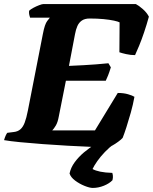

<svg xmlns="http://www.w3.org/2000/svg" viewBox="-31 -724 752 944"><path d="M499 0Q469 0 417 -2Q365 -4 303 -7.5Q241 -11 179.5 -15.5Q118 -20 67.5 -25Q17 -30 -11 -35Q-8 -46 -3.5 -56.5Q1 -67 5 -71L37 -75Q56 -77 69 -88Q82 -99 90.5 -121.5Q99 -144 106 -180L180 -558Q189 -605 201 -620.5Q213 -636 214 -637H117Q115 -643 113 -651Q111 -659 112 -671Q119 -678 133 -685.5Q147 -693 161.5 -698.5Q176 -704 182 -704H637Q651 -697 671 -679.5Q691 -662 701 -642Q690 -602 677.5 -565Q665 -528 653 -499Q641 -470 633 -453Q611 -453 589 -458Q567 -463 556 -467L557 -614Q550 -618 529.5 -622.5Q509 -627 478.5 -630Q448 -633 410 -633Q386 -633 371.5 -623Q357 -613 349.5 -596Q342 -579 338 -557L308 -400Q348 -402 379.5 -403.5Q411 -405 440.5 -407.5Q470 -410 502 -413L514 -393Q507 -370 500.5 -353.5Q494 -337 489 -327H293L258 -151Q253 -123 243.5 -107Q234 -91 226 -83H436L548 -267Q577 -267 599 -260.5Q621 -254 630 -248Q623 -209 612 -170Q601 -131 590.5 -98.5Q580 -66 572 -46Q565 -38 550 -27Q535 -16 520.5 -8Q506 0 499 0ZM425 200Q410 200 385 190Q360 180 338.5 164Q317 148 311 129Q317 100 336 74Q355 48 381.5 25.5Q408 3 437 -14L532 -18Q507 0 485 23Q463 46 447.5 68Q432 90 424 107Q438 115 462 120Q486 125 521 126Q523 131 524 140Q525 149 522 162Q507 178 480 189Q453 200 425 200Z"/></svg>

Font: Texturina 12pt Black
Style: Italic
Weight: 900
Italic angle: -11°
Designer: Guillermo Torres Carreño
Foundry: Omnibus-Type
Version: Version 1.002